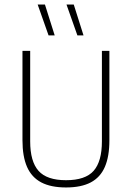

<svg xmlns="http://www.w3.org/2000/svg" viewBox="-20 -819 581 846"><path d="M271 7Q204.5 7 162 -15.2Q119.5 -37.5 99.2 -83.5Q79 -129.5 79 -201V-595H113V-196Q113 -107.5 149.8 -66.2Q186.5 -25 271 -25Q356 -25 392.5 -66.2Q429 -107.5 429 -196V-595H462V-201Q462 -129.5 442 -83.5Q422 -37.5 379.8 -15.2Q337.5 7 271 7ZM321 -663 273 -799H305L348 -663ZM194 -663 146 -799H178L221 -663Z"/></svg>

Font: Encode Sans SC Condensed Thin
Style: Regular
Weight: 100
Width: 3
Designer: Multiple Designers
Foundry: Impallari Type
Version: Version 3.002